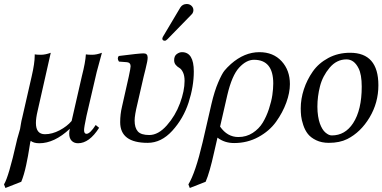

<svg xmlns="http://www.w3.org/2000/svg" viewBox="-33 -702 1906 957"><path d="M449 -343 398 -124Q386 -67 386 -54Q386 -35 398 -35Q416 -35 444 -79L461 -65Q412 12 356 12Q336 12 324 -0.5Q312 -13 312 -36Q312 -46 315 -60Q238 12 163 12Q135 12 120 0Q118 2 113 36.5Q108 71 97.5 120.5Q87 170 73 204L-6 235L-13 217Q10 180 49 7Q52 -8 58.5 -29Q65 -50 67 -59Q68 -64 71 -83Q74 -102 77 -112L125 -322Q140 -387 140 -424V-431Q150 -429 171 -429Q193 -429 220 -439L154 -147Q146 -113 146 -89Q146 -33 191 -33Q227 -33 264 -52.5Q301 -72 324 -99L375 -322Q393 -392 395 -431Q405 -429 426 -429Q448 -429 475 -439Q457 -375 449 -343Z M575 -170 609 -321Q618 -363 618 -372Q618 -390 600 -392L560 -395Q549 -411 559 -423Q661 -436 683 -436Q703 -436 703 -415Q703 -407 700.5 -393.5Q698 -380 692 -356Q686 -332 683 -320L652 -185Q638 -128 638 -101Q638 -65 654 -47Q670 -29 711 -29Q756 -29 798.5 -77Q841 -125 864 -187Q887 -249 887 -299Q887 -325 879 -341.5Q871 -358 861 -363.5Q851 -369 843 -378.5Q835 -388 835 -402Q835 -423 848 -432.5Q861 -442 874 -442Q933 -442 933 -346Q933 -271 907 -191Q881 -111 826 -50.5Q771 10 703 10Q566 10 566 -93Q566 -133 575 -170ZM898 -682Q912 -682 921.5 -673Q931 -664 931 -651Q931 -646 930 -644Q928 -635 921 -629L802 -507Q794 -499 789 -499Q776 -499 776 -510Q776 -512 777 -513Q777 -516 781 -522L866 -665Q877 -682 898 -682Z M1412 -283Q1412 -240 1394 -190.5Q1376 -141 1343 -95Q1310 -49 1255 -19Q1200 11 1134 11Q1086 11 1051 -16L1034 58Q1012 158 992 204L913 235L906 217Q941 160 977 7L1021 -184Q1036 -248 1054.5 -291Q1073 -334 1085.5 -349.5Q1098 -365 1118 -383Q1185 -442 1260 -442Q1329 -442 1370.5 -397Q1412 -352 1412 -283ZM1155 -19Q1195 -19 1226.5 -39.5Q1258 -60 1276.5 -90.5Q1295 -121 1307.5 -159Q1320 -197 1324.5 -228.5Q1329 -260 1329 -286Q1329 -404 1233 -404Q1195 -404 1159 -365Q1123 -326 1100 -228L1064 -71Q1100 -19 1155 -19Z M1549 -170Q1549 -145 1552.5 -123Q1556 -101 1561.5 -86Q1567 -71 1574 -59.5Q1581 -48 1589.5 -41Q1598 -34 1605.5 -30.5Q1613 -27 1621 -27Q1687 -27 1727 -88Q1770 -154 1770 -270Q1770 -331 1754 -362Q1732 -406 1694 -406Q1645 -406 1610 -364.5Q1575 -323 1562 -272Q1549 -221 1549 -170ZM1466 -162Q1466 -209 1481.5 -256.5Q1497 -304 1526 -345.5Q1555 -387 1603.5 -413Q1652 -439 1712 -439Q1853 -439 1853 -277Q1853 -190 1809 -116.5Q1765 -43 1698 -9Q1660 10 1606 10Q1570 10 1543 -3Q1516 -16 1501.5 -34.5Q1487 -53 1478.5 -79Q1470 -105 1468 -123.5Q1466 -142 1466 -162Z"/></svg>

Font: Linux Libertine O
Style: Italic
Weight: 400
Italic angle: -12°
Designer: Philipp H. Poll
Foundry: Philipp H. Poll
Version: Version 5.1.6